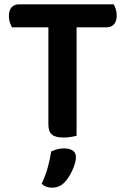

<svg xmlns="http://www.w3.org/2000/svg" viewBox="-20 -627 580 885"><path d="M504 -607Q509 -599 513.5 -585.5Q518 -572 518 -556Q518 -529 505.5 -515Q493 -501 471 -501H333V-1Q325 1 308 4Q291 7 273 7Q235 7 219 -7Q203 -21 203 -54V-501H35Q30 -510 25.5 -523Q21 -536 21 -552Q21 -580 33.5 -593.5Q46 -607 68 -607ZM279 212Q266 226 251.5 232Q237 238 220 238Q190 238 172 220Q190 182 200.5 143.5Q211 105 216 71Q229 65 244 61Q259 57 275 57Q299 57 314.5 66.5Q330 76 330 98Q330 110 325.5 126Q321 142 313.5 158Q306 174 297 188.5Q288 203 279 212Z"/></svg>

Font: Baloo Bhai 2 SemiBold
Style: Regular
Weight: 600
Designer: Supriya Tembe, Noopur Datye and Ek Type
Foundry: Ek Type
Version: Version 1.640;PS 1.000;hotconv 16.6.51;makeotf.lib2.5.65220;